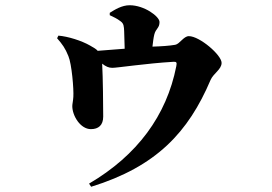

<svg xmlns="http://www.w3.org/2000/svg" viewBox="-20 -637 1040 733"><path d="M399 -579C414 -572 427 -566 440 -556C453 -547 453 -536 454 -518L456 -451L353 -443C347 -450 338 -455 324 -463C291 -482 239 -498 203 -501L198 -491C218 -468 229 -453 241 -423C254 -393 262 -296 260 -267C259 -251 256 -240 256 -232C256 -195 287 -144 327 -144C356 -144 374 -159 374 -192C374 -232 373 -342 370 -394C384 -383 395 -378 409 -378C427 -378 539 -395 641 -401C654 -402 656 -399 653 -384C616 -196 504 -44 320 64L328 76C577 -1 699 -132 784 -332C795 -357 826 -372 826 -397C826 -427 742 -499 701 -499C681 -499 666 -469 649 -466C626 -462 595 -460 562 -459C564 -476 566 -493 569 -505C575 -529 589 -529 589 -553C589 -574 531 -617 475 -617C445 -617 418 -600 399 -588Z"/></svg>

Font: Noto Serif SC Black
Style: Regular
Weight: 900
Designer: Ryoko NISHIZUKA 西塚涼子 (kana & ideographs); Frank Grießhammer (Latin, Greek & Cyrillic); Wenlong ZHANG 张文龙 (bopomofo); San
Foundry: Adobe
Version: Version 2.001;hotconv 1.1.0;makeotfexe 2.6.0